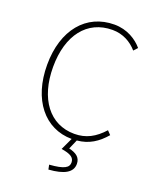

<svg xmlns="http://www.w3.org/2000/svg" viewBox="-174 -841 967 1182"><g transform="rotate(20 309.5 -250.0)"><path d="M290 239C390 232 443 203 443 147C443 103 412 84 366 73L393 11C471 4 526 -33 575 -90L552 -114C497 -53 440 -22 364 -22C202 -22 101 -157 101 -365C101 -573 202 -704 368 -704C436 -704 491 -673 530 -628L553 -653C516 -697 452 -739 368 -739C184 -739 62 -594 62 -365C62 -137 182 12 360 13L323 92C383 101 409 117 409 150C409 183 381 202 284 209Z"/></g></svg>

Font: Harano Aji Gothic KR ExtraLight
Style: Regular
Weight: 250
Foundry: Masamichi Hosoda
Version: HaranoAjiGothicKR-ExtraLight version 20220220;ttx 4.29.1